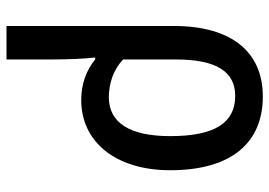

<svg xmlns="http://www.w3.org/2000/svg" viewBox="-139 -450 829 591"><g transform="rotate(90 275.5 -154.5)"><path d="M60 240H163V100C163 51 161 0 157 -33H163C196 -6 238 10 288 10C415 10 504 -94 504 -264C504 -453 419 -549 277 -549C140 -549 60 -453 60 -275ZM279 -75C236 -75 193 -90 163 -119V-281C163 -405 200 -464 275 -464C357 -464 399 -403 399 -264C399 -138 357 -75 279 -75Z"/></g></svg>

Font: Noto Sans SemiCondensed Medium
Style: Regular
Weight: 500
Width: 4
Designer: Monotype Design Team
Foundry: Monotype Imaging Inc.
Version: Version 2.013